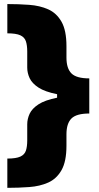

<svg xmlns="http://www.w3.org/2000/svg" viewBox="-20 -747 480 932"><path d="M15.6 -727.3Q70.3 -727.3 121.8 -723.5Q173.3 -719.8 214 -701.7Q254.6 -683.6 278.6 -641.5Q302.6 -599.4 302.6 -522.7V-467.3Q302.6 -415.1 326.7 -390.8Q350.9 -366.5 413.4 -366.5V-196Q350.9 -196 326.7 -171.7Q302.6 -147.4 302.6 -95.2V-39.8Q302.6 36.9 278.6 79Q254.6 121.1 214 139.2Q173.3 157.3 121.8 161Q70.3 164.8 15.6 164.8V22.7Q58.2 22.7 78.8 13.1Q99.4 3.6 105.8 -16Q112.2 -35.5 112.2 -65.3V-143.5Q112.2 -169.7 123.9 -195Q135.7 -220.2 166.9 -240.6Q198.2 -261 257.1 -272.7V-289.8Q198.2 -301.5 166.9 -321.9Q135.7 -342.3 123.9 -367.5Q112.2 -392.8 112.2 -419V-497.2Q112.2 -526.6 105.8 -546.3Q99.4 -566.1 78.8 -575.6Q58.2 -585.2 15.6 -585.2Z"/></svg>

Font: Inter UI Black
Style: Regular
Weight: 900
Designer: Rasmus Andersson
Foundry: rsms
Version: 3.2;8d6f07862